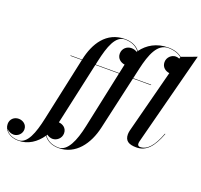

<svg xmlns="http://www.w3.org/2000/svg" viewBox="-357 -960 1478 1410"><g transform="rotate(20 381.5 -255.0)"><path d="M72.5 -460V-456.5H162L55 40C29.5 160 -6 256.5 -75 256.5C-127 256.5 -163.5 234 -178 203.5C-165 222 -141.5 230 -123 230C-91 230 -60 203.5 -60 167C-60 127.5 -95 107.5 -125 107.5C-160.5 107.5 -189.5 132.5 -189.5 171C-189.5 218 -146 260 -75 260C1.5 260 62 218 105 156C125.5 185.5 163.5 210 220.5 210C355.5 210 436.5 94.5 466.5 -38.5L561 -456.5H702.5V-460H562L580 -540C607 -659.5 645 -756.5 729.5 -756.5C776 -756.5 811 -742.5 834.5 -723.5L831 -710.5C821.5 -714.5 811 -716.5 802.5 -716.5C770.5 -716.5 737.5 -688.5 737.5 -650C737.5 -610 768.5 -589 798.5 -585.5L670 -90C668.5 -84 666 -69.5 666 -60.5C666 -9 697 10 756.5 10C833.5 10 882 -44.5 924 -155.5L920.5 -156.5C879.5 -48 835.5 -2 780.5 -2C768 -2 762 -11 762 -21.5C762 -26.5 762.5 -33.5 764 -39.5L953.5 -770L836 -726.5C812 -746 777 -760 729 -760C636.5 -760 569.5 -719 525.5 -659C504.5 -686.5 467 -710 409 -710C262 -710 191 -592.5 163 -461.5L162.5 -460ZM275 -490C301.5 -610 335 -706.5 409.5 -706.5C465 -706.5 502.5 -683.5 523 -655.5C522 -654 520.5 -652 519.5 -650.5C507 -658.5 491.5 -663 475.5 -663C440 -663 407.5 -637 407.5 -596C407.5 -557 438.5 -536 468.5 -532C467 -525.5 465 -518.5 464 -511.5L453 -460H268.5ZM156.5 161.5C189.5 161.5 223.5 134.5 223.5 94.5C223.5 52 189 33.5 160 31.5C161.5 25 163 18.5 164.5 11.5L267.5 -456.5H452L357 -10C331.5 110 290.5 206.5 220 206.5C164 206.5 126.5 182 107 152.5C108.5 150.5 110 148 111.5 145.5C126 156.5 144 161.5 156.5 161.5Z"/></g></svg>

Font: Bodoni* 48pt Medium
Style: Italic
Weight: 500
Italic angle: -13°
Version: Version 2.3